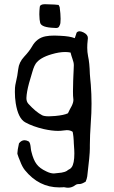

<svg xmlns="http://www.w3.org/2000/svg" viewBox="-20 -669 529 894"><path d="M319.8 -244.1Q319.8 -264.2 320.8 -293.9L321.8 -318.8Q322.3 -328.6 322.8 -340.3Q323.7 -363.3 323.7 -364.3V-366.2Q323.7 -377.9 317.4 -395L312.5 -409.7Q309.6 -418 308.6 -424.3Q296.9 -426.8 283.2 -426.8Q255.4 -426.8 220.7 -416.5Q165 -400.4 146 -372.1Q139.6 -361.8 135.3 -349.1L130.4 -333.5L125.5 -316.9Q119.1 -296.9 115.2 -281.7Q104 -240.2 103 -212.9V-211.4Q103 -195.8 112.3 -185.5Q147 -147.5 176.3 -132.3Q186 -127.4 208 -127.4Q220.2 -127.4 236.3 -128.9Q278.8 -132.8 296.4 -141.6L304.7 -158.7L314 -175.8Q321.8 -191.9 321.8 -204.1Q321.8 -207 321.3 -210Q319.8 -219.2 319.8 -244.1ZM402.8 -274.9Q406.2 -230.5 406.2 -186.5Q406.2 -142.6 402.8 -99.1Q398.4 -34.7 398.4 5.9V22Q398.4 52.7 386.2 152.3Q385.3 157.7 383.3 165L380.9 170.9L379.4 176.3L371.1 181.2L362.8 185.1Q356 188 349.1 188H344.7Q337.4 188 331.5 192.4Q315.4 205.1 296.9 205.1Q289.1 205.1 281.2 203.1L276.4 202.6L272 203.1Q263.7 203.6 255.9 203.6Q161.1 203.6 95.7 123Q83 106.9 73.7 81.5Q71.8 75.7 68.8 69.3L66.9 64.9L65.4 60.5Q62 52.2 61 47.4V43.9Q61 31.7 68.4 -1.5Q79.6 -16.1 94.2 -16.1Q102.5 -16.1 112.3 -11.2Q119.1 -7.3 121.6 7.8L122.6 14.6L123.5 22.5Q124.5 31.7 126.5 38.6Q135.7 76.2 150.4 95.2Q164.6 114.7 195.3 128.9Q214.8 138.7 231 138.7Q235.8 138.7 240.2 137.7L266.6 134.8Q282.2 132.3 292.5 126Q293.9 123.5 301.8 119.6L307.6 116.2Q311 113.3 313.5 109.9Q326.2 92.8 326.2 45.4Q326.2 37.6 325.7 28.8Q325.2 12.2 323.7 -2L323.2 -14.6Q322.3 -23.4 321.8 -32.7L320.3 -43.9L318.4 -55.2Q307.6 -63 291 -63Q284.2 -63 275.9 -61.5Q264.2 -59.6 250 -59.6Q221.7 -59.6 184.1 -67.9Q131.8 -80.1 97.2 -99.6Q64.5 -117.7 53.2 -188.5Q49.3 -213.9 49.3 -240.7Q49.3 -263.2 51.3 -272.9Q62.5 -321.3 64.9 -347.2Q68.4 -379.4 92.8 -405.3Q116.2 -430.2 128.9 -452.1Q150.9 -492.2 192.4 -500Q209.5 -503.4 233.9 -503.4Q246.1 -503.4 260.3 -502.4Q305.7 -500.5 328.1 -491.2Q331.1 -500 333.5 -506.8L335 -511.7L335.9 -514.6Q336.9 -517.6 337.9 -518.6Q342.8 -523.4 350.1 -523.4Q357.9 -523.4 368.7 -518.1Q389.2 -507.8 389.2 -492.2V-491.2Q388.7 -484.4 386.7 -463.9Q386.2 -455.1 386.2 -446.8Q386.2 -426.8 390.1 -407.2Q397 -377 398.4 -324.2L400.4 -299.8ZM257.8 -636.2Q262.2 -603.5 262.2 -581.1Q262.2 -569.8 261.2 -561.5Q260.7 -555.2 254.9 -544.9Q251 -538.6 240.7 -538.6Q237.3 -538.6 233.4 -539.1Q172.4 -541 167 -563Q163.6 -574.7 163.1 -602.5L163.6 -618.7L165 -634.8Q165.5 -649.4 188.5 -649.4H189.5Q196.8 -648.9 232.9 -647.9L252.9 -646Q257.8 -636.7 257.8 -636.2Z"/></svg>

Font: Kurland
Style: Regular
Weight: 400
Designer: GGBot
Version: 0.22